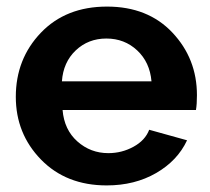

<svg xmlns="http://www.w3.org/2000/svg" viewBox="-20 -553 639 583"><path d="M304 10Q181 10 104.5 -68.5Q28 -147 28 -259Q28 -374 104 -453.5Q180 -533 305 -533Q429 -533 503.5 -454Q578 -375 578 -264Q578 -236 575 -219H170Q175 -159 215 -123.5Q255 -88 309 -88Q350 -88 385.5 -107.5Q421 -127 433 -159L548 -127Q519 -65 454 -27.5Q389 10 304 10ZM168 -306H440Q435 -364 396.5 -400Q358 -436 303 -436Q248 -436 210 -400Q172 -364 168 -306Z"/></svg>

Font: Raleway
Style: Bold
Weight: 700
Designer: Matt McInerney, Pablo Impallari, Rodrigo Fuenzalida
Foundry: Matt McInerney, Pablo Impallari, Rodrigo Fuenzalida
Version: Version 3.000